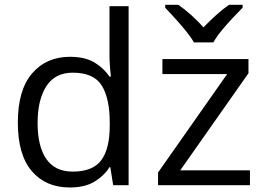

<svg xmlns="http://www.w3.org/2000/svg" viewBox="-20 -786 1120 815"><path d="M275.9 9.8Q174.3 9.8 115 -59.6Q55.7 -128.9 55.7 -265.6Q55.7 -403.8 116.2 -474.4Q176.8 -544.9 277.3 -544.9Q340.8 -544.9 380.9 -520.8Q420.9 -496.6 444.8 -460.9H450.7Q448.7 -476.1 446.8 -502.4Q444.8 -528.8 444.8 -545.4V-759.8H525.9V0H460.4L448.2 -76.2H444.8Q421.9 -40 381.3 -15.1Q340.8 9.8 275.9 9.8ZM288.6 -57.6Q374.5 -57.6 410.2 -106.4Q445.8 -155.3 445.8 -251.5V-266.1Q445.8 -368.2 411.9 -422.9Q377.9 -477.5 288.6 -477.5Q213.9 -477.5 176.8 -420.2Q139.6 -362.8 139.6 -263.7Q139.6 -165 176.5 -111.3Q213.4 -57.6 288.6 -57.6ZM1041 0H650.9V-53.7L944.3 -471.7H669.4V-535.2H1034.7V-475.1L745.1 -63H1041ZM803.2 -606Q790.5 -628.4 768.6 -655.3Q746.6 -682.1 722.9 -708.3Q699.2 -734.4 681.2 -753.4V-765.6H736.8Q763.2 -747.6 791.3 -722.4Q819.3 -697.3 843.8 -669.9Q870.1 -697.3 897.9 -722.4Q925.8 -747.6 952.1 -765.6H1009.8V-753.4Q990.7 -734.4 966.3 -708.3Q941.9 -682.1 919.9 -655.3Q897.9 -628.4 885.7 -606Z"/></svg>

Font: Open Sans
Style: Regular
Weight: 400
Designer: Monotype Design Team
Foundry: Monotype Imaging Inc.
Version: Version 3.000; ttfautohint (v1.8.4)